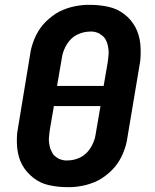

<svg xmlns="http://www.w3.org/2000/svg" viewBox="-20 -763 640 791"><path d="M257 8Q238 8 219.5 6Q201 4 182.5 0Q164 -4 148 -11.5Q132 -19 118 -30Q104 -41 92 -54.5Q80 -68 71.5 -83.5Q63 -99 58 -116.5Q53 -134 51 -152.5Q49 -171 49.5 -193.5Q50 -216 53 -229L104 -538Q106 -554 110.5 -570Q115 -586 121.5 -602Q128 -618 137 -633Q146 -648 157 -661Q168 -674 181.5 -685.5Q195 -697 209.5 -706.5Q224 -716 240 -722.5Q256 -729 272.5 -733.5Q289 -738 308 -740.5Q327 -743 338 -743H352Q371 -743 389.5 -741Q408 -739 426.5 -735Q445 -731 461 -723.5Q477 -716 491.5 -705Q506 -694 517.5 -680.5Q529 -667 537.5 -651.5Q546 -636 551 -618.5Q556 -601 558 -582.5Q560 -564 559.5 -541.5Q559 -519 557 -507L505 -197Q503 -181 498.5 -165Q494 -149 487.5 -133Q481 -117 472 -102Q463 -87 452 -74Q441 -61 427.5 -49.5Q414 -38 399.5 -28.5Q385 -19 369 -12.5Q353 -6 336.5 -1.5Q320 3 301 5.5Q282 8 271 8ZM215 -409H407L424 -508Q425 -517 426 -525Q427 -533 427.5 -541.5Q428 -550 427 -558Q426 -566 424.5 -574Q423 -582 420 -589.5Q417 -597 413 -603.5Q409 -610 403 -615Q397 -620 390.5 -624Q384 -628 374.5 -630.5Q365 -633 360 -633H353Q339 -633 325.5 -630Q312 -627 298.5 -620.5Q285 -614 275 -604.5Q265 -595 257 -583Q249 -571 243 -555.5Q237 -540 236 -531ZM250 -102H257Q271 -102 284.5 -105Q298 -108 311 -114.5Q324 -121 334 -130.5Q344 -140 352 -152Q360 -164 366 -179.5Q372 -195 373 -204L394 -326H202L185 -227Q184 -218 183 -210Q182 -202 181.5 -193.5Q181 -185 182 -177Q183 -169 184.5 -161Q186 -153 189.5 -145.5Q193 -138 196.5 -131.5Q200 -125 206 -120Q212 -115 218.5 -111Q225 -107 235 -104.5Q245 -102 250 -102Z"/></svg>

Font: Iosevka Aile Extrabold Oblique
Style: Regular
Weight: 800
Italic angle: -9°
Designer: Belleve Invis
Foundry: Belleve Invis
Version: Version 31.1.0; ttfautohint (v1.8.4)